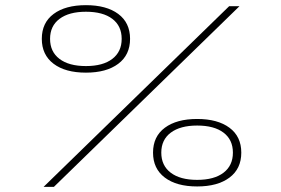

<svg xmlns="http://www.w3.org/2000/svg" viewBox="-20 -724 1090 744"><path d="M313 -442.5Q233 -442.5 187.5 -477Q142 -511.5 142 -573.5Q142 -636 187.8 -670Q233.5 -704 313 -704Q392.5 -704 438.2 -670Q484 -636 484 -573.5Q484 -511 438.2 -476.8Q392.5 -442.5 313 -442.5ZM908 -700 189 0H149L868 -700ZM313 -678.5Q247.5 -678.5 210.8 -651Q174 -623.5 174 -573.5Q174 -523.5 210.5 -495.8Q247 -468 313 -468Q379 -468 415.2 -495.8Q451.5 -523.5 451.5 -573.5Q451.5 -623.5 415.2 -651Q379 -678.5 313 -678.5ZM744 -1.5Q664 -1.5 618.5 -36Q573 -70.5 573 -132.5Q573 -195 618.8 -229Q664.5 -263 744 -263Q823.5 -263 869.2 -229Q915 -195 915 -132.5Q915 -70 869.2 -35.8Q823.5 -1.5 744 -1.5ZM744 -237.5Q678.5 -237.5 641.8 -210Q605 -182.5 605 -132.5Q605 -82.5 641.5 -54.8Q678 -27 744 -27Q810 -27 846.2 -54.8Q882.5 -82.5 882.5 -132.5Q882.5 -182.5 846.2 -210Q810 -237.5 744 -237.5Z"/></svg>

Font: League Mono Extended Thin
Style: Regular
Weight: 100
Width: 9
Designer: Tyler Finck
Foundry: The League of Moveable Type / Tyler Finck
Version: Version 2.210